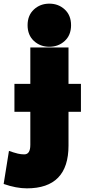

<svg xmlns="http://www.w3.org/2000/svg" viewBox="-124 -816 463 1051"><path d="M23 215Q-35 215 -104 191L-75 10Q-50 19 -26 25Q-9 29 9 29Q42 29 42 -23V-204H-45V-357H42V-556H251V-357H319V-204H251V-19Q251 215 23 215ZM230.5 -764Q265 -732 265 -678Q265 -624 230.5 -592Q196 -560 146 -560Q96 -560 61.5 -592Q27 -624 27 -678Q27 -732 61.5 -764Q96 -796 146 -796Q196 -796 230.5 -764Z"/></svg>

Font: Repo
Style: ExtraBlack
Weight: 1000
Designer: Stefan Peev
Foundry: Context Ltd
Version: Version 001.000